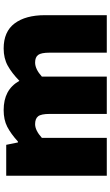

<svg xmlns="http://www.w3.org/2000/svg" viewBox="203 -807 604 1050"><g transform="rotate(-90 505.0 -282.0)"><path d="M69 -550H238L251 -486H256Q299 -525 337 -544.5Q375 -564 428 -564Q484 -564 523.5 -543Q563 -522 588 -478Q630 -519 670.5 -541.5Q711 -564 765 -564Q857 -564 902 -504Q947 -444 947 -338V0H742V-312Q742 -359 729.5 -375.5Q717 -392 688 -392Q652 -392 611 -355V0H407V-312Q407 -359 394 -375.5Q381 -392 351 -392Q317 -392 276 -355V0H69Z"/></g></svg>

Font: Nebula Sans Black
Style: Regular
Weight: 900
Designer: Paul D. Hunt for Adobe (as Source Sans)
Foundry: Nebula Entertainment & Broadcasting LLC
Version: Version 1.010